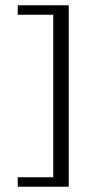

<svg xmlns="http://www.w3.org/2000/svg" viewBox="-20 -650 327 727"><path d="M47.1 57V21.2H181.6V-594.2H47.1V-630H240.3V57Z"/></svg>

Font: Alumni Sans SC Thin
Style: Regular
Weight: 100
Designer: Robert E. Leuschke
Foundry: Robert E. Leuschke
Version: Version 1.018